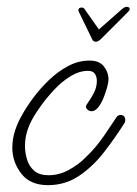

<svg xmlns="http://www.w3.org/2000/svg" viewBox="-20 -531 399 561"><path d="M120 10Q68 10 42 -24Q16 -58 16 -99Q16 -125 24 -149.5Q32 -174 45 -196Q57 -218 77 -245Q97 -272 123 -297Q149 -322 179 -338Q209 -354 242 -354Q270 -354 283.5 -337Q297 -320 297 -298Q297 -291 293 -276Q289 -261 282.5 -245Q276 -229 267 -217.5Q258 -206 247 -206Q241 -206 236 -210.5Q231 -215 231 -220Q231 -223 239 -234Q247 -245 255 -261Q263 -277 263 -295Q263 -306 257.5 -315Q252 -324 237 -324Q212 -324 186.5 -308.5Q161 -293 139 -269.5Q117 -246 100 -222.5Q83 -199 74 -182Q64 -164 58.5 -144.5Q53 -125 53 -105Q53 -85 59 -65Q65 -45 80 -32Q95 -19 122 -19Q152 -19 180 -34Q208 -49 227 -68Q247 -87 259.5 -102Q272 -117 285.5 -136.5Q299 -156 320 -188Q324 -195 332 -195Q346 -195 346 -180Q346 -175 344 -172Q317 -129 284.5 -87Q252 -45 211.5 -17.5Q171 10 120 10ZM260 -409Q252 -409 249 -417Q239 -437 229.5 -457Q220 -477 214 -489Q209 -498 209 -501Q209 -509 219 -509Q223 -509 226 -506L269 -445L336 -504Q344 -511 350 -511Q359 -511 359 -504Q359 -501 354 -496L276 -418Q267 -409 260 -409Z"/></svg>

Font: Ms Madi
Style: Regular
Weight: 400
Designer: Robert E. Leuschke
Foundry: Robert E. Leuschke
Version: Version 1.010; ttfautohint (v1.8.3)